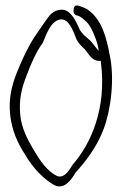

<svg xmlns="http://www.w3.org/2000/svg" viewBox="-20 -677 452 694"><path d="M17 -260C23 -206 44 -159 69 -121C101 -65 142 -27 176 -8C210 9 235 -22 253 -53C290 -94 329 -144 354 -209C380 -276 396 -392 376 -481C369 -521 358 -560 343 -589C329 -615 305 -643 279 -651C263 -657 248 -665 246 -642C244 -627 252 -623 258 -621C264 -621 277 -613 287 -603C296 -596 304 -585 311 -572C320 -553 334 -521 337 -493C326 -504 314 -524 302 -534C290 -544 279 -553 269 -568C257 -596 245 -620 227 -634C205 -650 176 -640 160 -622C146 -605 125 -572 105 -544C81 -507 59 -460 41 -415C23 -369 10 -321 17 -260ZM53 -264C48 -319 59 -360 75 -401C91 -445 111 -490 135 -523C149 -558 163 -592 186 -603C220 -619 238 -583 252 -546C258 -528 265 -520 279 -506C299 -491 305 -459 337 -457H344C345 -454 345 -452 345 -449C366 -282 307 -155 242 -81C228 -57 208 -28 182 -43C152 -59 127 -91 99 -140C79 -173 57 -216 53 -264Z"/></svg>

Font: Stray Cat
Style: UltCn
Weight: 400
Version: Version 1.0